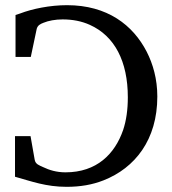

<svg xmlns="http://www.w3.org/2000/svg" viewBox="-20 -706 666 742"><path d="M238 16C290 16 337 8 380 -9C502 -57 588 -166 588 -333C588 -401 571 -459 547 -506C494 -609 395 -686 239 -686C173 -686 105 -672 58 -654C47 -650 41 -648 40 -648V-486H99L122 -595C126 -608 135 -613 148 -618C167 -626 194 -631 222 -631C261 -631 296 -624 327 -610C423 -567 474 -469 474 -330C474 -282 468 -240 456 -204C424 -111 354 -40 233 -40C198 -40 170 -49 147 -60C132 -67 117 -71 114 -89L98 -180H38V-23C102 -5 158 16 237 16Z"/></svg>

Font: Veleka
Style: Regular
Weight: 400
Designer: Stefan Peev, Context Ltd, 2016; SIL International, 1997-2014.
Foundry: Stefan Peev, Context Ltd, 2016
Version: Version 1.000